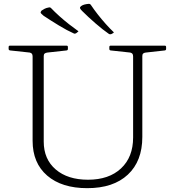

<svg xmlns="http://www.w3.org/2000/svg" viewBox="-20 -974 912 1001"><path d="M569 -801 560 -796Q552 -794 548 -797Q516 -819 477.5 -852.5Q439 -886 409 -916Q401 -924 398.5 -928.5Q396 -933 397.5 -936Q399 -939 404 -943Q411 -948 421 -950.5Q431 -953 443 -954Q450 -954 454 -948Q470 -924 490 -898.5Q510 -873 531.5 -849Q553 -825 571 -808Q576 -804 569 -801ZM385 -807 376 -800Q369 -797 364 -800Q330 -815 286.5 -841.5Q243 -868 207 -892Q199 -899 195 -903Q191 -907 192 -910.5Q193 -914 197 -919Q204 -924 213 -928.5Q222 -933 234 -935Q241 -937 246 -932Q265 -912 289.5 -890Q314 -868 339.5 -848Q365 -828 385 -814Q392 -811 385 -807ZM722 -260Q722 -134 646.5 -63.5Q571 7 435 7Q302 7 226 -58.5Q150 -124 150 -240V-736H208V-236Q208 -144 270.5 -90.5Q333 -37 439 -37Q548 -37 611 -96Q674 -155 674 -257V-736H722ZM25 -729Q25 -736 32 -736H327Q334 -736 334 -729V-719Q334 -712 327 -711L227 -700Q218 -699 213 -695Q208 -691 208 -682V-516H150V-679Q150 -689 146.5 -693.5Q143 -698 135 -700L33 -711Q25 -712 25 -719ZM550 -729Q550 -736 557 -736H839Q846 -736 846 -729V-719Q846 -712 839 -711L740 -700Q731 -699 726.5 -695Q722 -691 722 -682V-516H674V-679Q674 -689 670.5 -693.5Q667 -698 659 -700L557 -711Q550 -712 550 -719Z"/></svg>

Font: Hahmlet ExtraLight
Style: Regular
Weight: 250
Designer: Minjoo Ham & Mark Frömberg
Foundry: hypertype
Version: Version 1.002